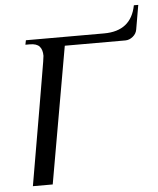

<svg xmlns="http://www.w3.org/2000/svg" viewBox="-54 -822 715 868"><g transform="rotate(-5 303.0 -387.5)"><path d="M120 -348Q130 -409 144.5 -492Q159 -575 159 -583Q159 -611 146 -625.5Q133 -640 102 -640H82L86 -660H441Q564 -660 586 -775H606L587 -665Q584 -646 568 -633Q552 -620 534 -620H259L150 0H60Z"/></g></svg>

Font: Philosopher
Style: Italic
Weight: 400
Italic angle: -10°
Designer: Jovanny Lemonad
Foundry: Jovanny Lemonad
Version: Version 2.000